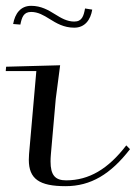

<svg xmlns="http://www.w3.org/2000/svg" viewBox="-21 -629 467 659"><path d="M185.4 -405 0 -400 -1.3 -385H103.7L78.7 -100C78.2 -93.3 77.9 -86.9 77.9 -80.8C77.9 -14.9 113.8 10 204.1 10C290.6 10 358.7 -31 425.2 -117L412.4 -130C350.3 -49 284.6 -10 205.9 -10C168.2 -10 152.5 -28 152.5 -74.8C152.5 -82.4 152.9 -90.8 153.7 -100L170.4 -290ZM24.1 -546.6 48.9 -544.6C54 -569.9 60.1 -588 85.9 -588C109.6 -588 128.8 -576.6 149 -564C172.4 -549.4 197.8 -534 233.9 -534C270 -534 289.7 -560.4 295.6 -596L270.9 -599.9C266.1 -573.9 260.4 -555 233.9 -555C209 -555 188.9 -567 168 -580C144.9 -594.4 120.1 -609 85.9 -609C49.6 -609 30.4 -582.3 24.1 -546.6Z"/></svg>

Font: Galberik
Style: Regular
Weight: 400
Designer: Gluk
Foundry: Gluk
Version: Version 0.50